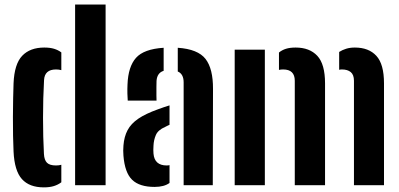

<svg xmlns="http://www.w3.org/2000/svg" viewBox="-20 -820 1767 850"><path d="M312.5 0V-800H447.5V0ZM40 -149Q38.5 -178.5 37.8 -218.8Q37 -259 37.2 -302.2Q37.5 -345.5 38.2 -384.5Q39 -423.5 40 -451Q43.5 -536.5 78.2 -573Q113 -609.5 176 -609.5Q201.5 -609.5 219.5 -604Q237.5 -598.5 251.5 -588V-509.5Q240.5 -512.5 228 -512.5Q177.5 -512.5 175 -465.5Q170.5 -385.5 170.5 -298.5Q170.5 -211.5 174.5 -138.5Q176 -111.5 188 -99.5Q200 -87.5 228 -87.5Q241 -87.5 251.5 -90.5V-13Q237 -2 218.2 3.8Q199.5 9.5 174 9.5Q110 9.5 77 -27.2Q44 -64 40 -149Z M545.5 -374.5Q544.5 -384.5 544 -405.5Q543.5 -426.5 544.5 -446.5Q547.5 -525 582.2 -564Q617 -603 704.5 -608.5V-506.5Q675.5 -497.5 673 -462Q672.5 -454 672.5 -434.8Q672.5 -415.5 672.5 -397.5Q672.5 -379.5 673 -374.5ZM793 0V-455.5Q793 -492.5 767 -503.5V-608.5Q856 -602.5 889.8 -559.2Q923.5 -516 923 -426L922 0ZM526.5 -130.5Q525.5 -140 525.5 -153.2Q525.5 -166.5 526.5 -175.5Q529.5 -215 544.8 -243.8Q560 -272.5 592.2 -294.5Q624.5 -316.5 679 -336Q692 -341 704.8 -345.2Q717.5 -349.5 730.5 -353.5V-267.5Q725.5 -265.5 720.8 -263Q716 -260.5 711 -258Q679.5 -244.5 670 -222.2Q660.5 -200 659.5 -175Q658.5 -162 658.8 -156.2Q659 -150.5 659.5 -140Q664 -87.5 718 -87.5Q725.5 -87.5 730.5 -89V-10Q706.5 7.5 664.5 7.5Q597.5 7.5 565 -24Q532.5 -55.5 526.5 -130.5Z M1547 0V-462.5Q1547 -489 1532.8 -500.8Q1518.5 -512.5 1494 -512.5Q1487 -512.5 1481.5 -511V-590Q1495.5 -599 1512.5 -604.2Q1529.5 -609.5 1551 -609.5Q1612.5 -609.5 1646.2 -572.8Q1680 -536 1680 -451V0ZM1285 0V-462.5Q1285 -512.5 1233.5 -512.5Q1223 -512.5 1215 -510.5V-587.5Q1228.5 -598.5 1246 -604Q1263.5 -609.5 1289 -609.5Q1350.5 -609.5 1384.8 -572.8Q1419 -536 1419 -451V0ZM1019 0V-600H1152.5V0Z"/></svg>

Font: Big Shoulders Stencil Text ExtraBold
Style: Regular
Weight: 800
Designer: Patric King
Foundry: XO Type Co
Version: Version 1.000